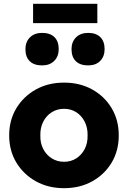

<svg xmlns="http://www.w3.org/2000/svg" viewBox="-20 -974 681 1004"><path d="M28 -266Q28 -346 65.5 -408Q103 -470 167.5 -506Q232 -542 315 -542Q398 -542 462.5 -506Q527 -470 564 -408Q601 -346 601 -266Q601 -186 564 -124Q527 -62 462.5 -26Q398 10 315 10Q232 10 167.5 -26Q103 -62 65.5 -124Q28 -186 28 -266ZM438 -266Q439 -306 423 -337.5Q407 -369 379 -387Q351 -405 315 -405Q279 -405 250.5 -387Q222 -369 206 -337.5Q190 -306 191 -266Q190 -226 206 -195Q222 -164 250.5 -146Q279 -128 315 -128Q351 -128 379 -146Q407 -164 423 -195Q439 -226 438 -266ZM354 -717Q354 -755 377.5 -778.5Q401 -802 441 -802Q482 -802 504.5 -780Q527 -758 527 -717Q527 -679 504 -655.5Q481 -632 441 -632Q399 -632 376.5 -654Q354 -676 354 -717ZM113 -717Q113 -755 136.5 -778.5Q160 -802 200 -802Q242 -802 264.5 -780Q287 -758 287 -717Q287 -679 263.5 -655.5Q240 -632 200 -632Q158 -632 135.5 -654Q113 -676 113 -717ZM153 -853V-954H489V-853Z"/></svg>

Font: Our Lexend
Style: Bold
Weight: 700
Designer: Bonnie Shaver-Troup, Thomas Jockin
Foundry: Lexend
Version: Version 1.007